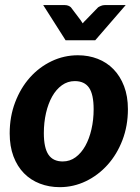

<svg xmlns="http://www.w3.org/2000/svg" viewBox="-20 -746 565 773"><path d="M19 0ZM232.5 -96Q261.5 -96 284.5 -113Q307.5 -130 323.5 -158.8Q339.5 -187.5 348.2 -225.5Q357 -263.5 357 -306Q357 -366 338.5 -392.8Q320 -419.5 281 -419.5Q252.5 -419.5 229.2 -402.8Q206 -386 190 -357.5Q174 -329 165.2 -290.8Q156.5 -252.5 156.5 -210Q156.5 -151 175 -123.5Q193.5 -96 232.5 -96ZM220.5 7.5Q177.5 7.5 140.5 -6.8Q103.5 -21 76.5 -48.5Q49.5 -76 34.2 -116.5Q19 -157 19 -209Q19 -276.5 41 -334.2Q63 -392 100.5 -434Q138 -476 188 -499.8Q238 -523.5 293.5 -523.5Q336.5 -523.5 373.2 -509.2Q410 -495 437 -467.2Q464 -439.5 479.5 -399Q495 -358.5 495 -306.5Q495 -239.5 473 -182Q451 -124.5 413.2 -82.5Q375.5 -40.5 325.8 -16.5Q276 7.5 220.5 7.5ZM363.5 -584H244L154 -725.5H241.5Q249 -725.5 255.5 -722.8Q262 -720 265.5 -716.5L304 -665.5Q308.5 -659.5 313 -652Q316 -656 319.2 -659.2Q322.5 -662.5 325.5 -665.5L375 -716.5Q379.5 -719.5 386.8 -722.5Q394 -725.5 401.5 -725.5H486Z"/></svg>

Font: Lato Heavy
Style: Italic
Weight: 800
Italic angle: -7°
Designer: Lukasz Dziedzic
Foundry: tyPoland Lukasz Dziedzic
Version: Version 2.007; 2014-02-27